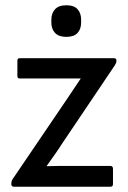

<svg xmlns="http://www.w3.org/2000/svg" viewBox="-20 -709 485 729"><path d="M33 0Q23 0 23 -10V-12Q23 -19 26 -26L231 -328Q245 -348 258.5 -369Q272 -390 286 -410V-411Q260 -411 235 -411Q210 -411 185 -411H55Q46 -411 46 -420V-479Q46 -488 55 -488H412Q422 -488 422 -480V-477Q422 -473 420.5 -469.5Q419 -466 416 -461L218 -167Q204 -145 188.5 -123Q173 -101 158 -80V-78Q182 -79 204 -79Q226 -79 249 -79H399Q409 -79 409 -68V-10Q409 0 399 0ZM232 -569Q203 -569 189 -584Q175 -599 175 -623V-634Q175 -659 189 -674Q203 -689 232 -689Q261 -689 274.5 -674Q288 -659 288 -634V-623Q288 -599 274.5 -584Q261 -569 232 -569Z"/></svg>

Font: Sofia Sans Semi Condensed Medium
Style: Regular
Weight: 500
Designer: Botio Nikoltchev, Ani Petrova
Foundry: lettersoup
Version: Version 4.100